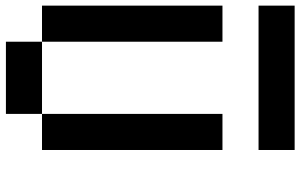

<svg xmlns="http://www.w3.org/2000/svg" viewBox="-208 -832 1040 665"><g transform="rotate(90 312.5 -500.0)"><path d="M0 -125V-750H125V-125ZM0 -875V-1000H500V-875ZM125 -125H375V0H125ZM375 -125V-750H500V-125Z"/></g></svg>

Font: Galmuri7 Regular
Style: Regular
Weight: 400
Designer: Lee Minseo (quiple)
Version: Version 2.399;hotconv 1.1.1;makeotfexe 2.6.0 DEVELOPMENT